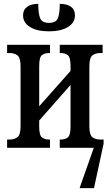

<svg xmlns="http://www.w3.org/2000/svg" viewBox="-20 -769 571 999"><path d="M235 -606Q172 -606 136 -628.5Q100 -651 100 -689Q100 -718 121 -733.5Q142 -749 179 -749Q179 -700 188.5 -675Q198 -650 235 -650Q272 -650 281.5 -675Q291 -700 291 -749Q328 -749 349 -734Q370 -719 370 -689Q370 -651 333.5 -628.5Q297 -606 235 -606ZM17 0V-43H31Q54 -43 70.5 -55Q87 -67 87 -113V-423Q87 -469 70.5 -481Q54 -493 31 -493H17V-536H240V-493H234Q212 -493 198 -482Q184 -471 184 -426V-216L347 -400V-426Q347 -471 333 -482Q319 -493 297 -493H291V-536H514V-493H501Q477 -493 461 -481Q445 -469 445 -423V-113Q445 -67 461 -55Q477 -43 501 -43H519V-21L469 210H394L468 0H291V-43H297Q319 -43 333 -54Q347 -65 347 -110V-327L184 -142V-110Q184 -65 198.5 -54Q213 -43 234 -43H240V0Z"/></svg>

Font: Noto Serif ExtraCondensed Medium
Style: Regular
Weight: 500
Width: 2
Designer: Monotype Design Team
Foundry: Monotype Imaging Inc.
Version: Version 2.015